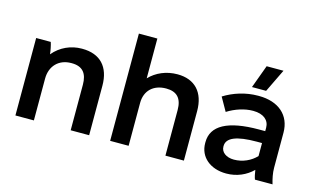

<svg xmlns="http://www.w3.org/2000/svg" viewBox="-89 -982 2035 1245"><g transform="rotate(15 929.0 -360.0)"><path d="M75 0H199V-281C199 -365 254 -422 337 -422H341C414 -422 446 -381 446 -306V0H570V-332C570 -458 504 -530 382 -530H379C308 -530 238 -500 189 -441C187 -464 180 -499 173 -520H75Z M711 0H835V-288C835 -370 889 -422 975 -422C1047 -422 1082 -384 1082 -306V0H1206V-332C1206 -458 1139 -530 1022 -530C947 -530 881 -501 835 -453V-720H711Z M1604 -575 1679 -730H1566L1509 -575ZM1492 10C1563 10 1625 -18 1669 -62C1672 -39 1677 -16 1683 0H1801C1791 -34 1783 -71 1783 -107V-342C1783 -459 1700 -531 1568 -531H1562C1479 -531 1399 -505 1335 -465L1386 -375C1438 -408 1501 -428 1555 -428H1558C1627 -428 1666 -394 1666 -344V-321H1624C1415 -321 1310 -263 1310 -152V-145C1310 -53 1384 10 1492 10ZM1517 -90C1465 -90 1430 -117 1430 -154V-158C1430 -213 1494 -241 1631 -241H1666V-154C1630 -115 1575 -90 1517 -90Z"/></g></svg>

Font: Fixel Display SemiBold
Style: Regular
Weight: 600
Designer: AlfaBravo + MacPaw
Foundry: Kyrylo Tkachov, Marchela Mozhyna, Serhii Makarenko, Maria Weinstein, Zakhar Kryvoshyya
Version: Version 1.211